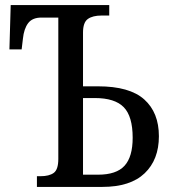

<svg xmlns="http://www.w3.org/2000/svg" viewBox="-20 -734 676 754"><path d="M125 -42H139Q173 -42 191 -55Q209 -68 209 -110V-665H143Q107 -665 90.5 -643Q74 -621 70 -582L65 -540H17L22 -714H409V-673H379Q344 -673 325 -659.5Q306 -646 306 -606V-395H365Q489 -395 546.5 -343.5Q604 -292 604 -199Q604 -107 548 -53.5Q492 0 382 0H125ZM365 -48Q437 -48 469 -83Q501 -118 501 -193Q501 -277 466 -313Q431 -349 352 -349H306V-48Z"/></svg>

Font: Noto Serif Narrow
Style: Regular
Weight: 400
Width: 4
Designer: Monotype Design Team
Foundry: Monotype Imaging Inc.
Version: Version 1.001